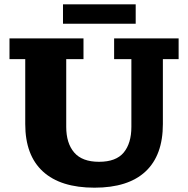

<svg xmlns="http://www.w3.org/2000/svg" viewBox="-20 -860 872 890"><path d="M272 -750V-840H609V-750ZM418 10Q261 10 179 -65Q97 -140 97 -285V-586H24V-682H367V-586H287V-272Q287 -196 324 -153Q361 -110 439 -110Q518 -110 553.5 -153Q589 -196 589 -272V-586H509V-682H808V-586H735V-285Q735 -140 654.5 -65Q574 10 418 10Z"/></svg>

Font: Montagu Slab 16pt
Style: Bold
Weight: 700
Designer: Florian Karsten
Foundry: Florian Karsten
Version: Version 1.000; ttfautohint (v1.8.3)